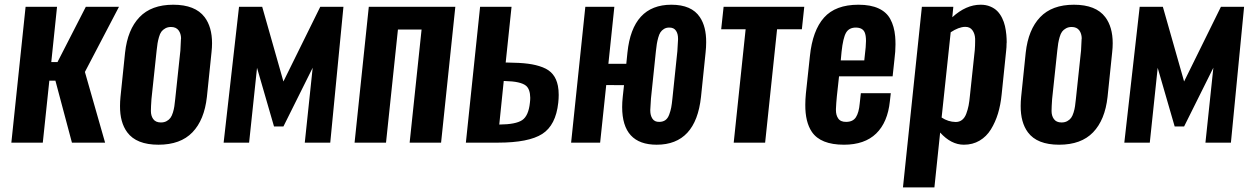

<svg xmlns="http://www.w3.org/2000/svg" viewBox="-20 -607 5333 817"><path d="M28.3 0 88.9 -578.1H222.7L198.2 -342.8H224.6L345.2 -578.1H486.3L341.3 -300.8L427.2 0H286.1L215.8 -263.7H189.9L162.1 0Z M664.6 -85.9Q678.7 -85.9 689 -91.6Q699.2 -97.2 705.3 -105.5Q711.4 -113.8 715.8 -128.2Q720.2 -142.6 721.9 -154.8Q723.6 -167 725.6 -185.5L747.6 -392.1Q749 -418.9 750 -441.4Q750 -442.9 750.5 -443.8Q750 -463.9 740.2 -477.5Q729.5 -492.2 707.5 -492.2Q693.8 -492.2 683.3 -486.3Q672.9 -480.5 666.7 -472.2Q660.6 -463.9 656.5 -449.2Q652.3 -434.6 650.4 -422.6Q648.4 -410.6 646.5 -392.1L624.5 -185.5Q622.1 -151.9 622.1 -134.8Q622.1 -114.3 631.8 -100.6Q642.1 -85.9 664.6 -85.9ZM521.5 -43.9Q490.2 -85.9 490.7 -156.2Q490.7 -174.8 492.7 -194.8L512.2 -383.3Q522.9 -481 573.5 -533.9Q624 -586.9 717.3 -586.9Q810.5 -586.9 850.6 -534.2Q882.3 -492.2 882.3 -422.9Q882.3 -404.3 879.9 -383.3L860.4 -194.8Q849.6 -96.7 798.8 -43.9Q748 8.8 654.3 8.8Q560.5 8.8 521.5 -43.9Z M931.6 0 997.1 -578.1H1095.7L1186 -260.3L1342.8 -578.1H1441.4L1385.3 0H1276.9L1310.5 -318.8L1186 -68.8H1146L1073.7 -318.4L1040 0Z M1488.8 0 1549.3 -578.1H1917.5L1856.9 0H1723.1L1773.9 -481.4H1673.3L1622.6 0Z M1962.4 0 2022.9 -578.1H2156.7L2131.8 -340.8H2141.6Q2191.9 -340.3 2226.6 -335.9Q2261.2 -331.5 2289.3 -320.6Q2317.4 -309.6 2332.5 -290.5Q2348.1 -271.5 2354 -241.7Q2357.4 -224.6 2357.4 -203.1Q2357.4 -187.5 2355.5 -169.9Q2345.2 -74.2 2287.4 -37.1Q2229.5 0 2098.6 0ZM2104.5 -77.1H2106Q2174.3 -77.6 2201.7 -95.7Q2229 -113.8 2234.9 -169.9Q2236.3 -181.2 2236.3 -190.9Q2235.8 -227.5 2218.3 -242.2Q2195.8 -260.7 2128.9 -262.2H2123.5Z M2774.4 8.8Q2627.4 8.8 2627.4 -151.4Q2627.4 -171.9 2629.9 -194.8L2635.3 -244.6L2559.6 -245.1L2533.7 0H2410.2L2470.7 -578.1H2594.2L2568.8 -335.4H2645L2649.9 -383.3Q2670.9 -586.9 2836.9 -586.9Q2922.9 -586.9 2958 -534.2Q2985.4 -493.7 2984.9 -426.8Q2984.9 -406.2 2982.4 -383.3L2962.9 -194.8Q2940.9 8.8 2774.4 8.8ZM2785.2 -88.4Q2800.8 -88.4 2811.3 -95.9Q2821.8 -103.5 2827.6 -119.4Q2833.5 -135.3 2836.2 -149.7Q2838.9 -164.1 2841.3 -188L2862.3 -389.2Q2864.3 -416 2865.2 -438.5Q2865.2 -440.4 2865.2 -442.9Q2865.2 -462.9 2856.9 -475.6Q2847.7 -490.2 2827.1 -489.7Q2814.9 -489.7 2805.4 -483.9Q2795.9 -478 2790.3 -469.5Q2784.7 -460.9 2780.8 -446.5Q2776.9 -432.1 2774.9 -419.9Q2772.9 -407.7 2771 -389.2L2750 -188Q2748 -162.1 2747.1 -139.6Q2747.1 -138.2 2747.1 -136.2Q2747.1 -116.2 2755.9 -102.5Q2765.1 -87.9 2785.2 -88.4Z M3102.1 0 3152.8 -482.4H3048.8L3059.1 -578.1H3402.3L3392.1 -482.4H3286.6L3235.8 0Z M3571.3 8.8Q3471.7 8.8 3434.6 -45.9Q3406.2 -87.9 3406.7 -161.1Q3406.7 -183.6 3409.2 -209L3426.3 -368.2Q3437.5 -477.1 3486.3 -532Q3535.2 -586.9 3632.8 -586.9Q3685.1 -586.9 3719 -571Q3752.9 -555.2 3768.6 -525.4Q3785.2 -495.1 3789.1 -452.1Q3790.5 -436 3790.5 -418Q3790.5 -388.7 3786.1 -354.5L3778.3 -282.2H3550.3L3541 -197.3Q3538.1 -168 3537.1 -143.6Q3537.1 -141.1 3537.1 -138.2Q3537.1 -117.2 3546.4 -103.5Q3556.6 -87.9 3580.6 -88.4Q3609.4 -88.4 3622.1 -108.2Q3634.8 -127.9 3638.2 -166L3643.1 -210.4H3770.5L3766.6 -176.3Q3757.3 -86.4 3708.3 -38.8Q3659.2 8.8 3571.3 8.8ZM3557.6 -350.1H3657.7L3663.6 -405.3Q3665 -420.4 3665 -432.6Q3665 -457 3659.2 -469.7Q3650.4 -489.3 3622.1 -489.7Q3592.8 -489.7 3580.1 -467.8Q3567.4 -445.8 3561 -386.7Z M3822.3 190.4 3902.8 -578.1H4036.6L4032.2 -533.7Q4090.8 -586.9 4152.3 -586.9Q4152.8 -586.9 4153.3 -586.9Q4175.8 -586.9 4193.8 -579.3Q4211.9 -571.8 4223.9 -559.6Q4235.8 -547.4 4244.1 -530.5Q4252.4 -513.7 4256.3 -496.3Q4260.3 -479 4262.2 -459Q4263.7 -441.4 4263.7 -426.8Q4263.2 -424.8 4263.2 -422.4Q4263.2 -405.8 4261.2 -389.2L4242.2 -205.1Q4237.8 -160.6 4226.6 -123.8Q4215.3 -86.9 4196.5 -56.4Q4177.7 -25.9 4148.2 -8.5Q4118.7 8.8 4081.5 8.8Q4027.3 8.8 3980.5 -43L3956.1 190.4ZM4046.9 -87.9Q4062.5 -87.9 4073.7 -96.7Q4085 -105.5 4091.6 -122.8Q4098.1 -140.1 4101.6 -158Q4105 -175.8 4107.4 -201.7L4127.9 -394Q4129.4 -413.1 4129.4 -430.2Q4129.4 -436.5 4129.4 -442.4Q4128.4 -463.9 4117.7 -478.5Q4107.4 -492.7 4087.9 -492.7Q4087.4 -492.7 4086.4 -492.7Q4059.6 -492.2 4025.4 -469.7L3986.8 -106.9Q4014.6 -88.4 4046.9 -87.9Z M4497.1 -85.9Q4511.2 -85.9 4521.5 -91.6Q4531.7 -97.2 4537.8 -105.5Q4543.9 -113.8 4548.3 -128.2Q4552.7 -142.6 4554.4 -154.8Q4556.2 -167 4558.1 -185.5L4580.1 -392.1Q4581.5 -418.9 4582.5 -441.4Q4582.5 -442.9 4583 -443.8Q4582.5 -463.9 4572.8 -477.5Q4562 -492.2 4540 -492.2Q4526.4 -492.2 4515.9 -486.3Q4505.4 -480.5 4499.3 -472.2Q4493.2 -463.9 4489 -449.2Q4484.9 -434.6 4482.9 -422.6Q4481 -410.6 4479 -392.1L4457 -185.5Q4454.6 -151.9 4454.6 -134.8Q4454.6 -114.3 4464.4 -100.6Q4474.6 -85.9 4497.1 -85.9ZM4354 -43.9Q4322.8 -85.9 4323.2 -156.2Q4323.2 -174.8 4325.2 -194.8L4344.7 -383.3Q4355.5 -481 4406 -533.9Q4456.5 -586.9 4549.8 -586.9Q4643.1 -586.9 4683.1 -534.2Q4714.8 -492.2 4714.8 -422.9Q4714.8 -404.3 4712.4 -383.3L4692.9 -194.8Q4682.1 -96.7 4631.3 -43.9Q4580.6 8.8 4486.8 8.8Q4393.1 8.8 4354 -43.9Z M4764.2 0 4829.6 -578.1H4928.2L5018.6 -260.3L5175.3 -578.1H5273.9L5217.8 0H5109.4L5143.1 -318.8L5018.6 -68.8H4978.5L4906.2 -318.4L4872.6 0Z"/></svg>

Font: Oswald
Style: Medium
Weight: 500
Designer: Vernon Adams
Foundry: Vernon Adams
Version: 3.0; ttfautohint (v0.94.23-7a4d-dirty) -l 8 -r 50 -G 150 -x 